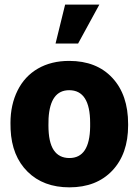

<svg xmlns="http://www.w3.org/2000/svg" viewBox="-20 -802 602 832"><path d="M25.4 -269Q25.4 -348.1 56.2 -409.9Q86.9 -471.7 144.5 -504.9Q202.1 -538.1 279.8 -538.1Q398.4 -538.1 466.8 -464.6Q535.2 -391.1 535.2 -264.6V-258.8Q535.2 -135.3 466.6 -62.7Q397.9 9.8 280.8 9.8Q168 9.8 99.6 -57.9Q31.2 -125.5 25.9 -241.2ZM189.9 -258.8Q189.9 -185.5 212.9 -151.4Q235.8 -117.2 280.8 -117.2Q368.7 -117.2 370.6 -252.4V-269Q370.6 -411.1 279.8 -411.1Q197.3 -411.1 190.4 -288.6ZM262.2 -782.2H410.6L318.4 -613.3H220.7Z"/></svg>

Font: Roboto
Style: Regular
Weight: 900
Designer: Google
Version: Version 2.001171; 2014